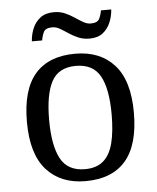

<svg xmlns="http://www.w3.org/2000/svg" viewBox="-53 -779 683 835"><g transform="rotate(-5 288.5 -362.0)"><path d="M287 10Q179 10 117 -59Q55 -128 55 -269Q55 -409 114.5 -477.5Q174 -546 290 -546Q398 -546 460 -477.5Q522 -409 522 -269Q522 -128 462.5 -59Q403 10 287 10ZM289 -42Q339 -42 369 -67.5Q399 -93 412 -144Q425 -195 425 -269Q425 -381 394 -437Q363 -493 288 -493Q213 -493 182.5 -437Q152 -381 152 -269Q152 -157 183 -99.5Q214 -42 289 -42ZM358 -606Q331 -606 309 -615.5Q287 -625 268.5 -637.5Q250 -650 233.5 -659.5Q217 -669 201 -669Q171 -669 163 -652.5Q155 -636 152 -616H107Q109 -647 120.5 -673.5Q132 -700 154.5 -717Q177 -734 213 -734Q240 -734 261.5 -724.5Q283 -715 301.5 -702.5Q320 -690 336.5 -680.5Q353 -671 369 -671Q398 -671 406.5 -687.5Q415 -704 418 -724H463Q461 -694 449.5 -667Q438 -640 416 -623Q394 -606 358 -606Z"/></g></svg>

Font: Noto Serif Tamil
Style: Italic
Weight: 400
Italic angle: -12°
Designer: Indian Type Foundry, Tom Grace, and the Monotype Design Team
Foundry: Monotype Imaging Inc.
Version: Version 2.003